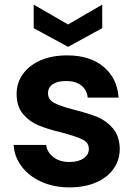

<svg xmlns="http://www.w3.org/2000/svg" viewBox="-20 -803 585 832"><path d="M423 -681 275 -600 126 -681V-783L275 -697L423 -783ZM281 9Q213 9 159 -15.5Q105 -40 73.5 -82Q42 -124 39 -175H180Q184 -143 211.5 -122Q239 -101 280 -101Q320 -101 342.5 -117Q365 -133 365 -158Q365 -185 337.5 -198.5Q310 -212 250 -228Q188 -243 148.5 -259Q109 -275 80.5 -308Q52 -341 52 -397Q52 -443 78.5 -481Q105 -519 154.5 -541Q204 -563 271 -563Q370 -563 429 -513.5Q488 -464 494 -380H360Q357 -413 332.5 -432.5Q308 -452 267 -452Q229 -452 208.5 -438Q188 -424 188 -399Q188 -371 216 -356.5Q244 -342 303 -327Q363 -312 402 -296Q441 -280 469.5 -246.5Q498 -213 499 -158Q499 -110 472.5 -72Q446 -34 396.5 -12.5Q347 9 281 9Z"/></svg>

Font: Fz Poppins SemBd
Style: Regular
Weight: 600
Designer: Ninad Kale (Devanagari), Jonny Pinhorn (Latin)
Foundry: Indian Type Foundry
Version: Vit hóa bi Vntype.Com & FontZin.Com